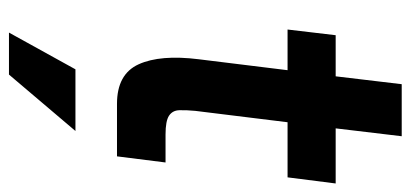

<svg xmlns="http://www.w3.org/2000/svg" viewBox="-270 -422 938 439"><g transform="rotate(90 199.5 -202.0)"><path d="M60 -500H154L172 -651H291L273 -500H399L385 -390H259L233 -179Q231 -158 231.5 -142.5Q232 -127 244 -119Q256 -111 287 -111H351L337 0H217Q149 0 126.5 -49.5Q104 -99 115 -187L140 -390H47ZM138 95H279L150 247H54Z"/></g></svg>

Font: Haskoy Bold
Style: Italic
Weight: 700
Designer: Ertekin Erdin
Foundry: Ertekin Erdin
Version: Version 2.000; ttfautohint (v1.8.4.7-5d5b)